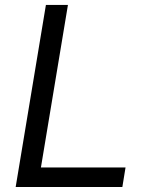

<svg xmlns="http://www.w3.org/2000/svg" viewBox="-20 -747 602 767"><path d="M42.6 0H468.8L481.5 -78.1H143.5L251.4 -727.3H163.4Z"/></svg>

Font: TID UI
Style: Italic
Weight: 400
Italic angle: -9.39999°
Designer: The TID Project Authors
Foundry: Bakken & Bæck
Version: Version 1.001;hotconv 1.0.109;makeotfexe 2.5.65596